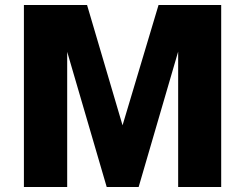

<svg xmlns="http://www.w3.org/2000/svg" viewBox="-20 -743 974 763"><path d="M75 0H247V-537L404 0H531L688 -538V0H859V-723H610L467 -245L326 -723H75Z"/></svg>

Font: United Sans ExtraBold
Style: Regular
Weight: 800
Designer: Pablo Impallari, Rodrigo Fuenzalida (Modified by Dan O. Williams)
Version: Version 1.000;PS 001.000;hotconv 1.0.88;makeotf.lib2.5.64775